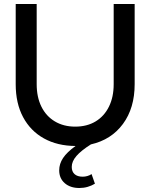

<svg xmlns="http://www.w3.org/2000/svg" viewBox="-20 -720 753 961"><path d="M377.2 221Q331.8 221 304 196.8Q276.3 172.5 276.3 132.6Q276.3 100.1 295.7 70.8Q315.1 41.6 358.1 10.7Q267.2 10.2 199.9 -27.2Q132.6 -64.5 95.6 -133.7Q58.6 -202.8 58.6 -298.7V-700H163.6V-298.7Q163.6 -234 187.2 -186.2Q210.9 -138.3 254.6 -112.3Q298.3 -86.2 356.4 -86.2Q415.5 -86.2 458.6 -112.3Q501.7 -138.3 525.3 -186.2Q549 -234 549 -298.7V-700H654V-298.7Q654 -179.1 595.4 -99.7Q536.8 -20.3 434.9 2.7Q385.8 33.8 362.5 60.8Q339.1 87.8 339.1 115.6Q339.1 138.9 353.3 151.6Q367.6 164.4 393.8 164.4Q405.7 164.4 417.4 161Q429.2 157.7 438.3 151.3L455.1 199.4Q438.8 209.4 418.9 215.2Q399.1 221 377.2 221Z"/></svg>

Font: Red Hat Display VF
Style: Regular
Weight: 300
Designer: Pentagram, MCKL
Foundry: Pentagram, MCKL
Version: Version 1.023